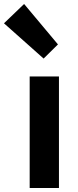

<svg xmlns="http://www.w3.org/2000/svg" viewBox="-70 -944 394 964"><path d="M79 0V-560H226V0ZM149 -650 -50 -827 51 -924 221 -721Z"/></svg>

Font: Noto Sans JP Thin
Style: Bold
Weight: 700
Version: Version 2.004-H2;hotconv 1.0.118;makeotfexe 2.5.65603